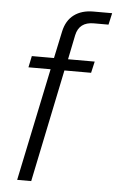

<svg xmlns="http://www.w3.org/2000/svg" viewBox="-53 -766 490 803"><g transform="rotate(5 192.5 -364.5)"><path d="M149 -473H56L66 -521H159L183 -634Q193 -681 225 -705Q257 -729 306 -729H385L374 -680H312Q251 -680 239 -624L218 -521H330L319 -473H207L109 0H50Z"/></g></svg>

Font: Mona Sans Light
Style: Italic
Weight: 300
Italic angle: -11.7°
Designer: Deni Anggara
Foundry: GitHub
Version: Version 2.000